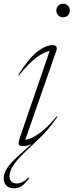

<svg xmlns="http://www.w3.org/2000/svg" viewBox="-64 -760 388 1012"><path d="M233 -704.5Q233 -718.5 242.2 -729.2Q251.5 -740 268.5 -740Q285.5 -740 294.8 -729.2Q304 -718.5 304 -704.5Q304 -690.5 294.8 -679.8Q285.5 -669 268.5 -669Q251.5 -669 242.2 -679.8Q233 -690.5 233 -704.5ZM142.5 -30 68 41Q32 75.5 14.5 99.8Q-3 124 -8.5 140.5Q-14 157 -14 169Q-14 184.5 -5 195.8Q4 207 25.5 207Q55 207 86 175.5L90 179.5Q68.5 207.5 51 220Q33.5 232.5 11 232.5Q-18 232.5 -31.2 217.5Q-44.5 202.5 -44.5 178.5Q-44.5 158 -29.5 131Q-14.5 104 36 58.5L102.5 -1.5Q79.5 10 55.5 10Q34.5 10 34.2 -2.5Q34 -15 41.5 -37L197.5 -491Q172 -488 131.8 -459.5Q91.5 -431 36 -363L32.5 -366Q88.5 -453.5 132.8 -487.8Q177 -522 213.5 -522Q243 -522 232.5 -491.5L69 -22.5Q95 -25 138 -53.5Q181 -82 235.5 -147.5L239 -145Q210 -104 188.8 -78.8Q167.5 -53.5 142.5 -30Z"/></svg>

Font: Newsreader 72pt ExtraLight
Style: Italic
Weight: 275
Italic angle: -17°
Designer: Hugues Gentile
Foundry: Production Type
Version: Version 1.003; ttfautohint (v1.8.3)